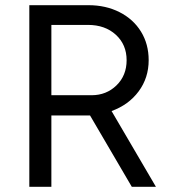

<svg xmlns="http://www.w3.org/2000/svg" viewBox="-20 -720 666 740"><path d="M93 -700H321Q388 -700 441 -673Q494 -646 523.5 -598Q553 -550 553 -488Q553 -420 514.5 -368Q476 -316 410 -292L581 0H488L327 -275H310H178V0H93ZM333 -353Q390 -353 429 -391Q468 -429 468 -488Q468 -548 426.5 -586Q385 -624 319 -624H178V-353Z"/></svg>

Font: Oak Sans
Style: Regular
Weight: 400
Designer: Erik Kennedy, Walven
Foundry: Erik Kennedy, Walven
Version: Version 1.000